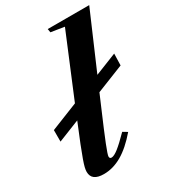

<svg xmlns="http://www.w3.org/2000/svg" viewBox="-198 -913 915 1026"><g transform="rotate(-30 259.5 -400.0)"><path d="M136.5 10.5Q61.5 10.5 61.5 -46Q61.5 -57 65.2 -72.8Q69 -88.5 78.8 -116.2Q88.5 -144 107 -190.5Q125.5 -237 155.5 -309.5L21.5 -256V-327L190.5 -394.5L193.5 -402L349 -776L266.5 -789L263 -811H519L370.5 -466.5L505 -520L503 -448L333.5 -380.5L302.5 -308Q248.5 -182.5 226 -125.8Q203.5 -69 203.5 -58.5Q203.5 -45.5 215.5 -45.5Q231 -45.5 258.5 -67Q286 -88.5 333 -136.5L360.5 -120Q303 -53 248.2 -21.2Q193.5 10.5 136.5 10.5Z"/></g></svg>

Font: Libre Caslon Text Bold
Style: Italic
Weight: 700
Italic angle: -22.583°
Designer: Pablo Impallari, Rodrigo Fuenzalida, Katja Schimmel
Foundry: Pablo Impallari, Rodrigo Fuenzalida
Version: Version 2.000